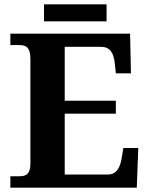

<svg xmlns="http://www.w3.org/2000/svg" viewBox="-20 -870 693 890"><path d="M184 -771H474V-850H184ZM28 0H614L621 -184H552L544 -137C537 -93 520 -61 480 -61H280V-343H517V-403H280V-653H448C489 -653 507 -626 512 -577L517 -530H587L583 -714H28V-661H70C99 -661 121 -653 121 -596V-113C121 -60 98 -53 70 -53H28Z"/></svg>

Font: Noto Serif Test
Style: Bold
Weight: 700
Version: Version 1.000